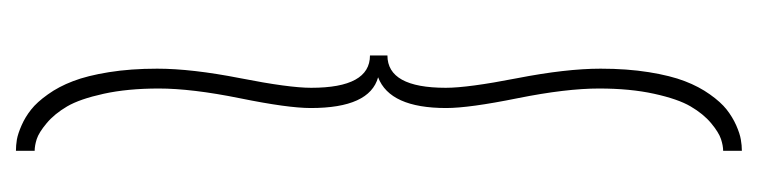

<svg xmlns="http://www.w3.org/2000/svg" viewBox="-375 -416 951 241"><g transform="rotate(-90 100.5 -295.5)"><path d="M31.7 160.2V136.7Q38.1 136.7 46.4 134Q54.7 131.3 66.4 121.6Q78.1 111.8 87.4 95.9Q96.7 80.1 103.3 50Q109.9 20 109.9 -19Q109.9 -60.5 97.7 -121.3Q85.4 -182.1 85.4 -210.9Q85.4 -281.7 124 -296.4Q85.4 -307.1 85.4 -380.9Q85.4 -409.7 97.7 -470Q109.9 -530.3 109.9 -571.8Q109.9 -610.8 103.3 -640.9Q96.7 -670.9 87.4 -686.8Q78.1 -702.6 66.4 -712.4Q54.7 -722.2 46.4 -724.9Q38.1 -727.5 31.7 -727.5V-751Q38.6 -751 45.9 -749.8Q53.2 -748.5 63.7 -743.9Q74.2 -739.3 83.5 -731.9Q92.8 -724.6 102.5 -710.9Q112.3 -697.3 119.1 -679.4Q126 -661.6 130.4 -634.3Q134.8 -606.9 134.8 -573.7Q134.8 -530.3 122.8 -469.2Q110.8 -408.2 110.8 -380.4Q110.8 -306.6 151.4 -306.6V-284.7Q110.8 -284.7 110.8 -211.4Q110.8 -183.6 122.8 -122.1Q134.8 -60.5 134.8 -17.1Q134.8 16.1 130.4 43.5Q126 70.8 119.1 88.6Q112.3 106.4 102.5 120.1Q92.8 133.8 83.5 141.1Q74.2 148.4 63.7 153.1Q53.2 157.7 45.9 158.9Q38.6 160.2 31.7 160.2Z"/></g></svg>

Font: Imbue
Style: Regular
Weight: 400
Designer: Tyler Finck
Foundry: Etcetera Type Company
Version: Version 0.910